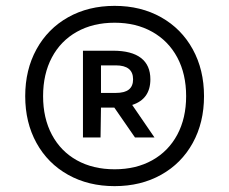

<svg xmlns="http://www.w3.org/2000/svg" viewBox="-20 -769 782 655"><path d="M676 -441Q676 -351 637.5 -281.2Q599 -211.5 529.8 -172.8Q460.5 -134 371 -134Q281.5 -134 212.2 -172.8Q143 -211.5 104.5 -281.2Q66 -351 66 -441Q66 -531 104.5 -601Q143 -671 212.2 -710Q281.5 -749 371 -749Q460.5 -749 529.8 -710Q599 -671 637.5 -601Q676 -531 676 -441ZM615 -441Q615 -516.5 584.8 -573Q554.5 -629.5 499.2 -660.5Q444 -691.5 371 -691.5Q297.5 -691.5 242.2 -660.5Q187 -629.5 157 -573Q127 -516.5 127 -441Q127 -366 157 -309.5Q187 -253 242.2 -222.2Q297.5 -191.5 371 -191.5Q444 -191.5 499.2 -222.2Q554.5 -253 584.8 -309.5Q615 -366 615 -441ZM431 -411 507 -300H440.5L370 -402H365.5H324.5L323 -300H263V-596H365.5Q429 -596 461 -571.2Q493 -546.5 493 -498.5Q493 -431 431 -411ZM375 -452Q405 -452 419.5 -463.5Q434 -475 434 -498.5Q434 -546 375 -546H324.5V-452Z"/></svg>

Font: Encode Sans Semi Expanded SmBd
Style: Regular
Weight: 600
Width: 6
Designer: Multiple Designers
Foundry: Impallari Type
Version: Version 2.000